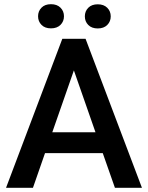

<svg xmlns="http://www.w3.org/2000/svg" viewBox="-20 -896 706 916"><path d="M8.8 0ZM470.2 -165.5H194.8L137.2 0H8.8L277.3 -710.9H388.2L657.2 0H528.3ZM229.5 -265.1H435.5L332.5 -560.1ZM161.6 -818.4Q161.6 -842.8 178 -859.4Q194.3 -876 223.1 -876Q252 -876 268.6 -859.4Q285.2 -842.8 285.2 -818.4Q285.2 -793.9 268.6 -777.3Q252 -760.7 223.1 -760.7Q194.3 -760.7 178 -777.3Q161.6 -793.9 161.6 -818.4ZM384.8 -817.9Q384.8 -842.3 401.1 -858.9Q417.5 -875.5 446.3 -875.5Q475.1 -875.5 491.7 -858.9Q508.3 -842.3 508.3 -817.9Q508.3 -793.5 491.7 -776.9Q475.1 -760.3 446.3 -760.3Q417.5 -760.3 401.1 -776.9Q384.8 -793.5 384.8 -817.9Z"/></svg>

Font: Roboto-o Medium
Style: Regular
Weight: 500
Designer: Google
Version: Version 2.134; 2016; ttfautohint (v1.6)